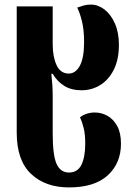

<svg xmlns="http://www.w3.org/2000/svg" viewBox="-20 -564 586 838"><path d="M281 254Q178 254 115.5 195Q53 136 53 15V-536H210V-371Q210 -316 227 -279.5Q244 -243 280 -243Q310 -243 328.5 -277Q347 -311 347 -381Q347 -433 338 -470Q329 -507 317 -531Q334 -537 347 -540.5Q360 -544 377 -544Q408 -544 436 -522.5Q464 -501 481.5 -461.5Q499 -422 499 -369Q499 -304 476.5 -259.5Q454 -215 417 -192.5Q380 -170 336 -170Q291 -170 260 -189.5Q229 -209 210 -242H204Q207 -216 208.5 -192.5Q210 -169 210 -145V18Q210 114 227 151.5Q244 189 281 189Q319 189 335.5 155Q352 121 352 63Q352 23 345.5 -4Q339 -31 329 -52Q357 -73 394 -73Q423 -73 449 -58.5Q475 -44 491.5 -14Q508 16 508 63Q508 148 450.5 201Q393 254 281 254Z"/></svg>

Font: Noto Serif Georgian Condensed ExtraBold
Style: Regular
Weight: 800
Width: 3
Designer: Monotype Design Team, Akaki Razmadze
Foundry: Google LLC
Version: Version 2.003; ttfautohint (v1.8.4.7-5d5b)